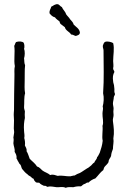

<svg xmlns="http://www.w3.org/2000/svg" viewBox="-20 -894 630 918"><path d="M57 -693C52 -688 52 -680 48 -675C53 -644 45 -606 51 -578C47 -561 50 -544 49 -526C48 -471 47 -416 47 -368C47 -363 46 -359 46 -354C45 -342 47 -330 47 -318C47 -305 46 -292 46 -280C46 -272 49 -264 47 -256L44 -236C47 -226 44 -217 44 -209C45 -195 52 -183 50 -168C55 -159 61 -151 59 -136C63 -132 64 -124 69 -119C70 -111 78 -109 80 -102C82 -97 83 -90 86 -86C94 -77 101 -67 111 -61C115 -56 120 -53 126 -50C131 -46 134 -41 141 -39C142 -31 147 -28 151 -23C157 -19 161 -22 168 -20C173 -14 180 -10 187 -7C189 -5 195 -6 200 -5C202 -3 204 0 209 -1C223 -5 237 0 250 1C266 2 281 -3 294 4C306 -1 315 1 331 1C341 -2 353 -4 367 -3C373 -6 376 -12 383 -14C391 -15 392 -23 403 -21C412 -30 423 -37 436 -41C449 -54 459 -70 474 -81C475 -86 477 -90 479 -95C485 -103 494 -109 499 -119C499 -133 508 -138 511 -148C512 -161 516 -172 520 -182C520 -200 525 -215 522 -232C527 -261 524 -284 520 -314C518 -325 523 -334 523 -344C523 -349 522 -355 522 -360C522 -365 523 -371 523 -375C523 -383 520 -391 520 -399C520 -409 524 -419 524 -429C525 -435 529 -438 530 -445C530 -447 528 -447 528 -450C526 -455 527 -462 527 -468L525 -487C524 -493 521 -499 521 -505C518 -525 520 -537 527 -550C526 -558 520 -560 521 -568C524 -579 521 -591 521 -602C521 -631 528 -662 521 -688C513 -693 495 -698 483 -694C476 -691 475 -683 472 -677C470 -666 475 -662 475 -653C475 -580 478 -520 473 -448C478 -428 476 -403 471 -385C475 -374 470 -364 470 -352C469 -332 477 -310 470 -292C473 -271 466 -243 471 -221C469 -200 463 -182 457 -164C453 -157 450 -148 444 -142C443 -131 434 -127 431 -117C425 -114 421 -108 416 -103L406 -95L402 -92C400 -90 400 -91 398 -90C386 -83 375 -74 362 -67C352 -64 345 -60 337 -55C329 -55 324 -52 316 -51C296 -50 276 -57 256 -53C245 -56 234 -62 220 -57C209 -67 195 -70 184 -78C175 -85 169 -95 157 -98C148 -113 133 -123 122 -135C117 -147 114 -161 107 -171C109 -185 102 -190 99 -199C101 -209 99 -224 96 -234C99 -247 95 -258 95 -269C93 -290 95 -312 99 -330C98 -342 98 -350 99 -362C98 -368 95 -373 95 -381C97 -404 94 -428 100 -448C96 -468 98 -489 98 -508C99 -532 97 -559 100 -582C95 -593 97 -604 95 -615C99 -627 100 -649 95 -660C98 -668 97 -683 93 -690C85 -697 69 -697 57 -693ZM217 -830C224 -822 230 -814 243 -811C248 -803 257 -798 265 -791C265 -786 268 -784 269 -780C277 -775 282 -769 290 -764C294 -747 312 -743 320 -729C329 -729 334 -724 342 -722C351 -725 362 -727 362 -739C359 -758 343 -765 332 -777C330 -788 321 -794 315 -802C310 -811 302 -817 296 -826C292 -840 281 -847 276 -860C267 -864 264 -873 255 -874C250 -875 245 -872 239 -870C234 -867 230 -864 225 -862C223 -851 215 -846 217 -830Z"/></svg>

Font: FuturaRener
Style: Light
Weight: 300
Designer: BSozoo
Foundry: BSozoo
Version: Version 1.0